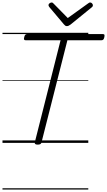

<svg xmlns="http://www.w3.org/2000/svg" viewBox="-20 -1149 861 1544"><path d="M283 14Q255 14 260 -5L467 -825H188Q177 -825 174 -831Q171 -837 175 -851Q178 -865 184 -870Q190 -875 200 -875H806Q817 -875 819.5 -869.5Q822 -864 819 -850Q816 -836 810.5 -830.5Q805 -825 794 -825H522L314 -5Q312 5 305 9.5Q298 14 283 14ZM705 -1129Q714 -1129 720.5 -1121.5Q727 -1114 727 -1107Q727 -1102 725.5 -1098.5Q724 -1095 719 -1091L548 -952Q539 -946 532.5 -942.5Q526 -939 518 -939Q510 -939 505 -942.5Q500 -946 494 -953L376 -1093Q373 -1097 371.5 -1101Q370 -1105 370 -1108Q370 -1117 379 -1123Q388 -1129 395 -1129Q401 -1129 404.5 -1126Q408 -1123 412 -1119L525 -1004L685 -1119Q692 -1124 696 -1126.5Q700 -1129 705 -1129ZM0 365H690V375H0ZM0 -20H690V0H0ZM0 -505H690V-500H0ZM0 -885H690V-875H0Z"/></svg>

Font: Playwrite IS Guides
Style: Regular
Weight: 400
Designer: Veronika Burian, José Scaglione
Foundry: TypeTogether
Version: Version 1.003